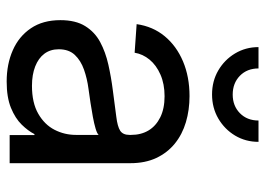

<svg xmlns="http://www.w3.org/2000/svg" viewBox="-128 -646 784 567"><g transform="rotate(90 263.5 -363.0)"><path d="M221.2 8.8Q169.9 8.8 128.9 -9.3Q87.9 -27.3 64 -62.7Q40 -98.1 40 -149.9Q40 -194.8 57.6 -223.1Q75.2 -251.5 104.7 -267.3Q134.3 -283.2 171.4 -291.5Q208.5 -299.8 247.1 -304.7Q295.9 -311.5 325 -314.9Q354 -318.4 366.5 -326.4Q378.9 -334.5 378.9 -354V-358.4Q378.9 -388.2 365.7 -410.2Q352.5 -432.1 326.9 -444.8Q301.3 -457.5 264.6 -457.5Q228.5 -457.5 200.7 -445.3Q172.9 -433.1 156.5 -413.1Q140.1 -393.1 136.2 -369.1L51.8 -375Q58.6 -422.9 87.4 -457.8Q116.2 -492.7 161.9 -512Q207.5 -531.2 264.2 -531.2Q305.2 -531.2 341.3 -520.5Q377.4 -509.8 404.5 -487.8Q431.6 -465.8 447 -433.1Q462.4 -400.4 462.4 -356.4V0H379.4V-73.2H376.5Q367.2 -54.7 348.6 -35.6Q330.1 -16.6 299.1 -3.9Q268.1 8.8 221.2 8.8ZM233.9 -65.9Q284.2 -65.9 316.4 -84.5Q348.6 -103 363.8 -132.6Q378.9 -162.1 378.9 -195.8V-262.7Q374 -257.8 359.9 -253.7Q345.7 -249.5 325.9 -245.8Q306.2 -242.2 284.4 -238.8Q262.7 -235.4 243.2 -232.9Q212.9 -229 186 -219.5Q159.2 -210 142.6 -192.4Q126 -174.8 126 -145Q126 -120.1 139.2 -102.5Q152.3 -85 176.8 -75.4Q201.2 -65.9 233.9 -65.9ZM259.3 -597.7Q220.2 -597.7 188.7 -616Q157.2 -634.3 138.4 -665.5Q119.6 -696.8 119.6 -734.9H182.6Q182.6 -701.2 204.3 -679.9Q226.1 -658.7 259.8 -658.7Q293 -658.7 314.7 -679.9Q336.4 -701.2 336.4 -734.9H399.4Q399.4 -696.8 380.9 -665.8Q362.3 -634.8 330.6 -616.2Q298.8 -597.7 259.3 -597.7Z"/></g></svg>

Font: Inter 28pt
Style: Regular
Weight: 400
Designer: Rasmus Andersson
Foundry: rsms
Version: Version 4.001;git-66647c0bb